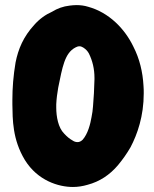

<svg xmlns="http://www.w3.org/2000/svg" viewBox="-20 -743 612 765"><path d="M450.2 -85C468.8 -107.4 485.4 -130.9 500 -156.2C527.3 -208 552.7 -280.3 552.7 -371.1C552.7 -380.9 552.7 -390.6 551.8 -400.4C548.8 -456.1 536.1 -508.8 511.7 -556.6C476.6 -629.9 413.1 -693.4 332 -715.8C316.4 -720.7 300.8 -722.7 284.2 -722.7C275.4 -722.7 266.6 -721.7 257.8 -720.7C231.4 -717.8 208 -709 187.5 -696.3C161.1 -684.6 136.7 -667 116.2 -643.6C73.2 -596.7 52.7 -547.9 42 -494.1C33.2 -442.4 29.3 -392.6 29.3 -344.7V-327.1C30.3 -267.6 29.3 -187.5 79.1 -105.5C129.9 -23.4 212.9 2 270.5 2C290 2 309.6 -1 329.1 -6.8C377 -19.5 417 -45.9 450.2 -85ZM334 -530.3C348.6 -501 356.4 -468.8 356.4 -432.6V-426.8C355.5 -388.7 353.5 -352.5 350.6 -319.3C349.6 -304.7 347.7 -291 344.7 -276.4C339.8 -248 330.1 -210 309.6 -186.5C302.7 -179.7 295.9 -176.8 289.1 -176.8C282.2 -176.8 275.4 -178.7 268.6 -183.6C257.8 -189.5 247.1 -198.2 235.4 -210.9C211.9 -234.4 204.1 -278.3 204.1 -314.5V-327.1C205.1 -349.6 208 -371.1 211.9 -393.6C228.5 -474.6 237.3 -531.2 280.3 -553.7C285.2 -556.6 291 -558.6 296.9 -558.6C301.8 -558.6 306.6 -556.6 311.5 -553.7C322.3 -546.9 329.1 -539.1 334 -530.3Z"/></svg>

Font: Day Care
Style: Regular
Weight: 400
Designer: Noponies
Version: Version 1.000;PS 001.000;hotconv 1.0.88;makeotf.lib2.5.64775